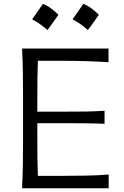

<svg xmlns="http://www.w3.org/2000/svg" viewBox="-20 -1002 659 1022"><path d="M97.3 0H558.4V-72.9Q501.3 -68.5 439.1 -67.2Q376.9 -66 307.6 -66H181.6Q179.7 -112.6 179.2 -158.7Q178.7 -204.8 178.7 -258V-346.3H307.6Q378.9 -346.3 431.6 -345.8Q484.3 -345.3 536.5 -343.2V-412.5Q487.2 -409.1 434.2 -408.3Q381.3 -407.6 308.5 -407.6H178.7V-484.4Q178.7 -538.3 179.2 -584.7Q179.7 -631.1 181.6 -678.4H301Q383.4 -678.4 444.1 -676.4Q504.7 -674.3 557.6 -670.7V-743.5H97.3Q100.6 -680.9 101.6 -623Q102.6 -565 102.6 -495.5V-246.5Q102.6 -177.8 101.6 -120.1Q100.6 -62.4 97.3 0ZM423.8 -981.8Q409.2 -960.3 395.2 -940.1Q381.2 -920 366.3 -899.2Q388 -887.6 408.8 -873.1Q429.6 -858.6 447.8 -841.8Q463.2 -862.5 477.7 -882.9Q492.2 -903.2 506.3 -923.3Q483.5 -945.9 463 -960.2Q442.6 -974.4 423.8 -981.8ZM208.5 -981.8Q193.9 -960.3 179.9 -940.1Q166 -920 151.1 -899.2Q172.8 -887.6 193.6 -873.1Q214.4 -858.6 232.6 -841.8Q247.9 -862.5 262.4 -882.9Q276.9 -903.2 291.1 -923.3Q268.2 -945.9 247.8 -960.2Q227.4 -974.4 208.5 -981.8Z"/></svg>

Font: Pinar-VF-FD
Style: Regular
Weight: 300
Designer: Amin Abedi
Version: Version 3.0